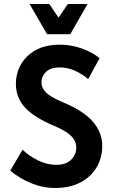

<svg xmlns="http://www.w3.org/2000/svg" viewBox="-20 -923 566 954"><path d="M31 -75 92 -179Q127 -146 171 -125Q215 -104 260 -104Q308 -104 333.5 -129.5Q359 -155 359 -190Q359 -208 350.5 -225Q342 -242 318.5 -260Q295 -278 248 -298Q147 -341 103 -390Q59 -439 59 -506Q59 -559 84.5 -603.5Q110 -648 158.5 -674.5Q207 -701 278 -701Q333 -701 385.5 -682.5Q438 -664 475 -634L418 -530Q388 -556 351.5 -572Q315 -588 276 -588Q232 -588 209 -566Q186 -544 186 -515Q186 -486 208.5 -463.5Q231 -441 292 -415Q396 -372 442 -318Q488 -264 488 -199Q488 -139 460 -91.5Q432 -44 379.5 -16.5Q327 11 255 11Q193 11 135.5 -12.5Q78 -36 31 -75ZM415 -903 329 -753H214L127 -903H225L271 -835L317 -903Z"/></svg>

Font: Radio Canada Condensed SemiBold
Style: Regular
Weight: 600
Width: 3
Designer: Charles Daoud, Etienne Aubert Bonn, Alexandre Saumier Demers, Jacques Le Bailly
Foundry: Radio-Canada
Version: Version 2.104; ttfautohint (v1.8.4.7-5d5b);gftools[0.9.28.de